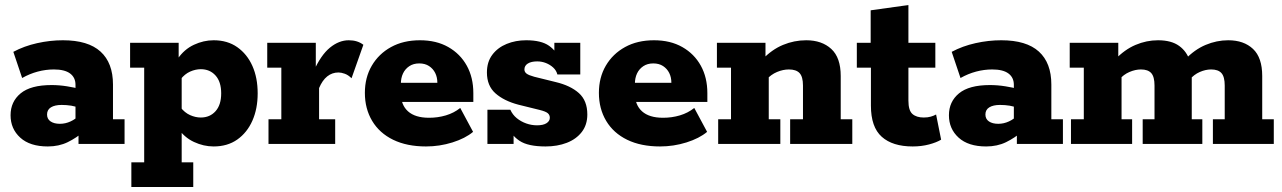

<svg xmlns="http://www.w3.org/2000/svg" viewBox="-20 -572 5096 763"><path d="M170 10Q99 10 60.5 -25Q22 -60 22 -114Q22 -168 62 -201Q102 -234 185 -234Q215 -234 246.5 -229Q278 -224 298 -218L280 -205V-235Q280 -264 258.5 -280Q237 -296 194 -296Q162 -296 130 -287.5Q98 -279 68 -262L33 -366Q76 -389 127.5 -400.5Q179 -412 230 -412Q330 -412 379.5 -367Q429 -322 429 -236V-98H475V0H292V-67L315 -51Q284 -24 249 -7Q214 10 170 10ZM218 -80Q240 -80 260.5 -89.5Q281 -99 293 -113L280 -78V-170L297 -142Q282 -149 263.5 -152Q245 -155 225 -155Q198 -155 182.5 -145.5Q167 -136 167 -117Q167 -99 181 -89.5Q195 -80 218 -80Z M497 -402H690V-332L686 -338Q712 -376 750.5 -394Q789 -412 829 -412Q884 -412 923 -384.5Q962 -357 983 -310Q1004 -263 1004 -201Q1004 -140 983 -92.5Q962 -45 923 -17.5Q884 10 829 10Q789 10 750.5 -8Q712 -26 686 -64L702 -70V73H748V171H502V73H553V-303H497ZM778 -105Q814 -105 836.5 -130Q859 -155 859 -201Q859 -247 836.5 -272Q814 -297 778 -297Q757 -297 735.5 -287.5Q714 -278 697 -256L702 -306V-99L697 -146Q714 -124 735.5 -114.5Q757 -105 778 -105Z M1047 0V-98H1098V-303H1042V-402H1235V-274L1226 -288Q1255 -353 1291 -382.5Q1327 -412 1366 -412Q1401 -412 1424 -394L1377 -261Q1364 -274 1350 -279Q1336 -284 1325 -284Q1300 -284 1280.5 -268.5Q1261 -253 1248 -222V-98H1312V0Z M1673 10Q1597 10 1542.5 -16.5Q1488 -43 1459 -91.5Q1430 -140 1430 -203Q1430 -264 1457.5 -311Q1485 -358 1534 -385Q1583 -412 1649 -412Q1714 -412 1761.5 -385Q1809 -358 1835 -311Q1861 -264 1861 -202V-167H1507V-243H1718Q1718 -265 1709.5 -282Q1701 -299 1685 -309.5Q1669 -320 1646 -320Q1623 -320 1606.5 -309Q1590 -298 1581.5 -280Q1573 -262 1573 -238V-202Q1573 -155 1601.5 -129.5Q1630 -104 1685 -104Q1720 -104 1752 -113.5Q1784 -123 1809 -143L1860 -48Q1829 -22 1778 -6Q1727 10 1673 10Z M2148 10Q2078 10 2044.5 -12.5Q2011 -35 2002 -67L2021 -75V0H1917V-136H2008Q2017 -116 2033.5 -102.5Q2050 -89 2071 -81.5Q2092 -74 2114 -74Q2139 -74 2152 -82.5Q2165 -91 2165 -104Q2165 -115 2157 -122Q2149 -129 2125 -135L2040 -156Q1983 -171 1949 -201Q1915 -231 1915 -284Q1915 -326 1936.5 -354.5Q1958 -383 1993.5 -397.5Q2029 -412 2071 -412Q2131 -412 2162 -390Q2193 -368 2201 -337L2183 -338V-402H2286V-276H2195Q2191 -292 2178.5 -303.5Q2166 -315 2149.5 -321.5Q2133 -328 2115 -328Q2091 -328 2077.5 -319.5Q2064 -311 2064 -296Q2064 -286 2072.5 -279.5Q2081 -273 2103 -267L2188 -246Q2247 -232 2280.5 -202Q2314 -172 2314 -117Q2314 -76 2292 -47.5Q2270 -19 2232.5 -4.5Q2195 10 2148 10Z M2603 10Q2527 10 2472.5 -16.5Q2418 -43 2389 -91.5Q2360 -140 2360 -203Q2360 -264 2387.5 -311Q2415 -358 2464 -385Q2513 -412 2579 -412Q2644 -412 2691.5 -385Q2739 -358 2765 -311Q2791 -264 2791 -202V-167H2437V-243H2648Q2648 -265 2639.5 -282Q2631 -299 2615 -309.5Q2599 -320 2576 -320Q2553 -320 2536.5 -309Q2520 -298 2511.5 -280Q2503 -262 2503 -238V-202Q2503 -155 2531.5 -129.5Q2560 -104 2615 -104Q2650 -104 2682 -113.5Q2714 -123 2739 -143L2790 -48Q2759 -22 2708 -6Q2657 10 2603 10Z M2834 0V-98H2885V-303H2829V-402H3022V-337L3009 -335Q3047 -375 3091.5 -393.5Q3136 -412 3184 -412Q3246 -412 3283.5 -377.5Q3321 -343 3321 -270V-98H3367V0H3120V-98H3171V-232Q3171 -267 3157.5 -281.5Q3144 -296 3115 -296Q3092 -296 3068 -286Q3044 -276 3025 -255L3035 -290V-98H3081V0Z M3607 10Q3527 10 3484 -28.5Q3441 -67 3441 -152V-303H3385V-402H3440V-531L3590 -552V-402H3697V-303H3590V-172Q3590 -133 3606 -119Q3622 -105 3651 -105Q3667 -105 3679 -108.5Q3691 -112 3700 -117L3720 -17Q3702 -6 3672 2Q3642 10 3607 10Z M3899 10Q3828 10 3789.5 -25Q3751 -60 3751 -114Q3751 -168 3791 -201Q3831 -234 3914 -234Q3944 -234 3975.5 -229Q4007 -224 4027 -218L4009 -205V-235Q4009 -264 3987.5 -280Q3966 -296 3923 -296Q3891 -296 3859 -287.5Q3827 -279 3797 -262L3762 -366Q3805 -389 3856.5 -400.5Q3908 -412 3959 -412Q4059 -412 4108.5 -367Q4158 -322 4158 -236V-98H4204V0H4021V-67L4044 -51Q4013 -24 3978 -7Q3943 10 3899 10ZM3947 -80Q3969 -80 3989.5 -89.5Q4010 -99 4022 -113L4009 -78V-170L4026 -142Q4011 -149 3992.5 -152Q3974 -155 3954 -155Q3927 -155 3911.5 -145.5Q3896 -136 3896 -117Q3896 -99 3910 -89.5Q3924 -80 3947 -80Z M4236 0V-98H4287V-303H4231V-402H4424V-337L4411 -335Q4449 -375 4492.5 -393.5Q4536 -412 4582 -412Q4635 -412 4666 -389.5Q4697 -367 4709 -328L4689 -335Q4727 -375 4771 -393.5Q4815 -412 4861 -412Q4923 -412 4959.5 -377.5Q4996 -343 4996 -270V-98H5042V0H4800V-98H4847V-232Q4847 -267 4834 -281.5Q4821 -296 4793 -296Q4771 -296 4748 -286Q4725 -276 4707 -255L4711 -314Q4714 -303 4715 -290Q4716 -277 4716 -270V-98H4758V0H4521V-98H4568V-232Q4568 -267 4555 -281.5Q4542 -296 4514 -296Q4492 -296 4468.5 -286Q4445 -276 4427 -255L4437 -289V-98H4479V0Z"/></svg>

Font: Rokkitt SemiBold ExtraBold
Style: Regular
Weight: 800
Version: Version 3.103